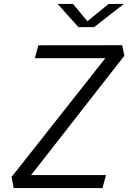

<svg xmlns="http://www.w3.org/2000/svg" viewBox="-20 -961 660 981"><path d="M50 0H503.5L521.5 -66.5H139L615.5 -676.5L604.5 -730L176 -729.5L158 -663.5H518L39 -56.5ZM274.5 -941H353L426.5 -852.5L535 -941H613L461 -822.5H380.5Z"/></svg>

Font: Monaspace Krypton Light
Style: Italic
Weight: 300
Italic angle: -11°
Designer: Riley Cran & the Lettermatic Team
Foundry: Lettermatic
Version: Version 1.101 (Monaspace Krypton)